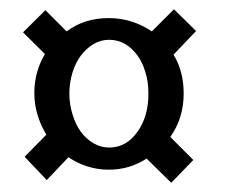

<svg xmlns="http://www.w3.org/2000/svg" viewBox="-20 -461 490 415"><path d="M124 -393.1Q162.1 -421.9 214.8 -421.9Q265.6 -421.9 308.1 -393.1L356 -440.9L403.8 -394L355 -342.8Q377 -307.6 377 -258.8Q377 -205.6 348.1 -165L397.9 -115.2L350.1 -65.9L296.9 -118.2Q259.8 -94.2 214.8 -94.2Q168.5 -94.2 127.9 -121.1L81.1 -71.8L33.2 -122.1L80.1 -169.9Q54.2 -213.4 54.2 -259.8Q54.2 -305.7 77.1 -344.2L29.8 -391.1L78.1 -439ZM129.9 -258.8Q129.9 -235.8 136.7 -213.9Q143.6 -191.4 154.3 -176.8Q165.5 -161.1 182.1 -151.4Q197.8 -142.1 215.8 -142.1Q252.9 -142.1 276.9 -175.8Q300.8 -209 300.8 -258.8Q300.8 -284.2 294.4 -304.7Q288.1 -326.2 276.9 -341.3Q264.6 -357.9 250 -366.2Q233.9 -375 215.8 -375Q197.8 -375 182.1 -365.7Q166.5 -356.4 154.3 -340.3Q143.6 -326.2 136.7 -304.2Q129.9 -282.2 129.9 -258.8Z"/></svg>

Font: SimahzazaarabicW05-SemiBold
Style: Regular
Weight: 600
Designer: Ahmed zaza
Foundry: Ahmed zaza
Version: Version 1.001